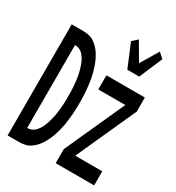

<svg xmlns="http://www.w3.org/2000/svg" viewBox="-185 -890 919 1003"><g transform="rotate(30 275.0 -388.5)"><path d="M14 0V-670H83Q100 -670 117 -666.5Q134 -663 148.5 -653.5Q163 -644 175.5 -631Q188 -618 197 -603.5Q206 -589 213.5 -573Q221 -557 226.5 -541Q232 -525 236.5 -508Q241 -491 244 -474Q247 -457 249 -439.5Q251 -422 252.5 -404.5Q254 -387 254.5 -369.5Q255 -352 255 -335Q255 -318 254.5 -300.5Q254 -283 252.5 -265.5Q251 -248 249 -230.5Q247 -213 244 -196Q241 -179 236.5 -162Q232 -145 226.5 -129Q221 -113 213.5 -97Q206 -81 197 -66.5Q188 -52 175.5 -39Q163 -26 148.5 -16.5Q134 -7 117 -3.5Q100 0 83 0ZM83 -85Q95 -85 106.5 -89Q118 -93 127 -101.5Q136 -110 143 -120.5Q150 -131 155 -142Q160 -153 164 -165Q168 -177 171 -188.5Q174 -200 176.5 -212Q179 -224 180.5 -236.5Q182 -249 183 -261.5Q184 -274 185 -286Q186 -298 186 -310.5Q186 -323 186 -335Q186 -347 186 -359.5Q186 -372 185 -384Q184 -396 183 -408.5Q182 -421 180.5 -433.5Q179 -446 176.5 -458Q174 -470 171 -481.5Q168 -493 164 -505Q160 -517 155 -528Q150 -539 143 -549.5Q136 -560 127 -568.5Q118 -577 106.5 -581Q95 -585 83 -585ZM384 -610 326 -749 357 -777 420 -670 484 -777 515 -749 456 -610ZM304 0V-85L467 -445H304V-530H536V-445L373 -85H536V0Z"/></g></svg>

Font: Lode Dark Term
Style: Bold
Weight: 700
Monospace: yes
Designer: Belleve Invis
Foundry: Belleve Invis
Version: Version 29.2.0